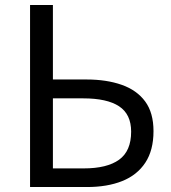

<svg xmlns="http://www.w3.org/2000/svg" viewBox="-20 -753 688 773"><path d="M101 0V-733H193V-433H328Q409 -433 470 -411.5Q531 -390 564.5 -344.5Q598 -299 598 -225Q598 -148 565 -98Q532 -48 472 -24Q412 0 330 0ZM193 -75H317Q411 -75 459.5 -110Q508 -145 508 -223Q508 -293 459.5 -325Q411 -357 315 -357H193Z"/></svg>

Font: Noto Sans HK
Style: Regular
Weight: 400
Designer: Ryoko NISHIZUKA 西塚涼子 (kana, bopomofo & ideographs); Paul D. Hunt (Latin, Greek & Cyrillic); Sandoll Communications 산돌커뮤니
Foundry: Adobe
Version: Version 2.004-H2;hotconv 1.0.118;makeotfexe 2.5.65603